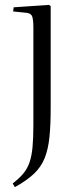

<svg xmlns="http://www.w3.org/2000/svg" viewBox="-20 -535 319 788"><path d="M41 233 32 218Q58 198 75 178Q92 158 101 132Q110 106 113.5 69Q117 32 117 -22V-421Q117 -458 111 -470Q105 -482 83 -483L34 -488L36 -505L181 -515L188 -510V-91Q188 -23 183 27Q178 77 163.5 113.5Q149 150 119.5 178Q90 206 41 233Z"/></svg>

Font: Literata 60pt Light
Style: Regular
Weight: 300
Designer: Latin by Veronika Burian and Jose Scaglione. Greek by Irene Vlachou. Cyrillic by Vera Evstafieva.
Foundry: TypeTogether
Version: Version 3.103;gftools[0.9.29]